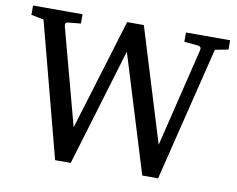

<svg xmlns="http://www.w3.org/2000/svg" viewBox="-75 -770 1081 874"><g transform="rotate(10 465.5 -333.0)"><path d="M920.9 -627.9 859.9 -616.2 707 4.9H633.8L466.8 -538.1L303.2 4.9H231L67.9 -616.2L9.8 -627.9V-670.9H238.8V-627.9L179.2 -622.1Q164.1 -620.6 168.9 -602.1L288.1 -157.2L444.8 -670.9H522L683.1 -146L793.9 -602.1Q798.3 -620.1 779.8 -622.1L716.8 -627.9V-670.9H920.9Z"/></g></svg>

Font: Ezra SIL SR
Style: Regular
Weight: 400
Designer: Development by SIL's NRSI team. OpenType tables by Ralph Hancock ( hancock@dircon.co.uk ).
Foundry: Development by SIL's NRSI team.
Version: Version 2.51; 2007